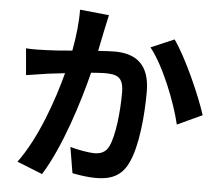

<svg xmlns="http://www.w3.org/2000/svg" viewBox="-57 -869 1114 978"><g transform="rotate(5 500.0 -379.5)"><path d="M806 -696 687 -645C758 -557 829 -376 855 -265L982 -324C952 -419 868 -610 806 -696ZM56 -585 68 -449C98 -454 151 -461 179 -466L265 -476C229 -339 160 -137 63 -6L193 46C285 -101 359 -338 397 -490C425 -492 450 -494 466 -494C529 -494 563 -483 563 -403C563 -304 550 -183 523 -126C507 -93 481 -83 448 -83C421 -83 364 -93 325 -104L347 28C381 35 428 42 467 42C542 42 598 20 631 -50C674 -137 688 -299 688 -417C688 -561 613 -608 507 -608C486 -608 456 -606 423 -604L444 -707C449 -732 456 -764 462 -790L313 -805C314 -742 306 -669 292 -594C241 -589 194 -586 163 -585C126 -584 92 -582 56 -585Z"/></g></svg>

Font: Source Han Sans KR
Style: Bold
Weight: 700
Designer: Ryoko NISHIZUKA 西塚涼子 (kana, bopomofo & ideographs); Paul D. Hunt (Latin, Greek & Cyrillic); Sandoll Communications 산돌커뮤니
Foundry: Adobe
Version: Version 2.004;hotconv 1.0.118;makeotfexe 2.5.65603